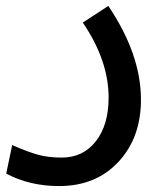

<svg xmlns="http://www.w3.org/2000/svg" viewBox="-20 -424 523 647"><path d="M21 65Q74 88 108.5 97.5Q143 107 188 107Q260 107 303 52Q346 -3 346 -95Q346 -220 259 -348L345 -404Q455 -241 455 -88Q455 40 379 121.5Q303 203 179 203Q80 203 1 161Z"/></svg>

Font: LT Superior Semi-bold
Style: Regular
Weight: 600
Designer: Daniel Lyons
Foundry: LyonsType
Version: Version 1.0